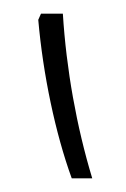

<svg xmlns="http://www.w3.org/2000/svg" viewBox="-20 -834 184 281"><path d="M40 -814 36 -805C43 -725 61 -639 85 -573H115C92 -649 77 -733 72 -814Z"/></svg>

Font: Noto Sans Armenian Condensed ExtraLight
Style: Regular
Weight: 200
Width: 3
Designer: Monotype Design Team
Foundry: Monotype Imaging Inc.
Version: Version 2.008